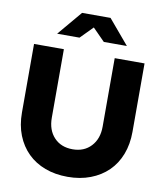

<svg xmlns="http://www.w3.org/2000/svg" viewBox="-98 -1001 930 1090"><g transform="rotate(10 366.5 -455.5)"><path d="M48 0ZM685 -305Q685 -234 662.5 -175.5Q640 -117 598 -76Q556 -35 497 -12.5Q438 10 366 10Q294 10 235.5 -12Q177 -34 135.5 -75Q94 -116 71 -174Q48 -232 48 -305V-700H220V-305Q220 -234 260 -191.5Q300 -149 367 -149Q433 -149 473 -192Q513 -235 513 -305V-700H685ZM436 -780 366 -851 296 -780H167L286 -921H450L569 -780Z"/></g></svg>

Font: Rosa Sans Black
Style: Regular
Weight: 900
Designer: Pentagram / MCKL
Foundry: Pentagram / MCKL
Version: Version 1.005;September 16, 2019;FontCreator 11.5.0.2425 64-